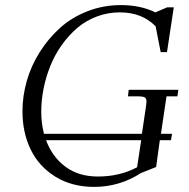

<svg xmlns="http://www.w3.org/2000/svg" viewBox="-20 -731 748 759"><path d="M68.8 -291Q68.8 -351.1 85.9 -411.1Q103 -471.2 137 -524.9Q170.9 -578.6 217 -620.4Q263.2 -662.1 325.7 -686.5Q388.2 -710.9 458 -710.9Q535.2 -710.9 594.2 -682.1L641.1 -702.1H667L640.1 -524.9H615.2L595.2 -627Q541.5 -682.1 454.1 -682.1Q405.8 -682.1 362.1 -665.5Q318.4 -648.9 284.9 -620.1Q251.5 -591.3 224.1 -553Q196.8 -514.6 179.2 -470.9Q161.6 -427.2 152.3 -380.9Q143.1 -334.5 143.1 -289.1Q143.1 -244.1 153.8 -202.1H541L557.1 -310.1Q559.1 -323.7 559.1 -329.1Q559.1 -341.8 552.2 -345.9Q545.4 -350.1 526.9 -350.1H485.8L488.8 -376H685.1L681.2 -350.1H638.2L616.2 -202.1H660.2L655.8 -176.8H611.8L597.2 -70.8L537.1 -46.9Q452.6 7.8 352.1 7.8Q264.6 7.8 199.5 -32.2Q134.3 -72.3 101.6 -139.4Q68.8 -206.5 68.8 -291ZM162.1 -176.8Q186.5 -110.8 238.5 -72Q290.5 -33.2 367.2 -33.2Q453.1 -33.2 522 -69.8L538.1 -176.8Z"/></svg>

Font: Dihjauti
Style: Italic
Weight: 400
Italic angle: -9°
Designer: T. Christopher White
Version: Version 3.0.0